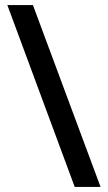

<svg xmlns="http://www.w3.org/2000/svg" viewBox="-20 -736 425 758"><path d="M110 -716 377 2H275L9 -716Z"/></svg>

Font: Noto Sans Khmer UI Medium
Style: Regular
Weight: 500
Designer: Danh Hong and the Monotype Design Team
Foundry: Monotype Imaging Inc.
Version: Version 2.002; ttfautohint (v1.8.4.7-5d5b)